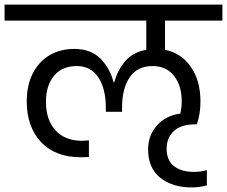

<svg xmlns="http://www.w3.org/2000/svg" viewBox="-47 -760 993 840"><path d="M675 -670V-542Q746 -528 788 -467.5Q830 -407 830 -316Q830 -260 814 -216H807Q745 -216 713.5 -186.5Q682 -157 682 -110Q682 -58 714.5 -33Q747 -8 800 -8Q834 -8 858 -16V51Q824 60 791 60Q707 60 654 17.5Q601 -25 601 -106Q601 -168 640 -211.5Q679 -255 742 -263Q748 -289 748 -317Q748 -385 714.5 -428Q681 -471 620 -471Q554 -471 520.5 -422Q487 -373 487 -289V-271H416V-289Q416 -371 383.5 -421Q351 -471 289 -471Q224 -471 189 -428Q154 -385 154 -315Q154 -236 195.5 -190Q237 -144 313 -144Q322 -144 342 -146V-73Q329 -72 308 -72Q194 -72 132 -139Q70 -206 70 -316Q70 -387 96.5 -439Q123 -491 170 -518.5Q217 -546 278 -546Q350 -546 392 -504Q434 -462 450 -400H453Q467 -453 501 -492.5Q535 -532 593 -542V-670H-27V-740H926V-670Z"/></svg>

Font: A Bank Premium Regular
Style: Regular
Weight: 400
Designer: Ninad Kale (Devanagari), Jonny Pinhorn (Latin), Htun Naung (Myanmar)
Foundry: Indian Type Foundry
Version: 4.004